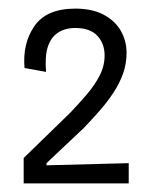

<svg xmlns="http://www.w3.org/2000/svg" viewBox="-20 -696 361 446"><path d="M35 -270V-329L143 -434Q163 -455 181.5 -476.5Q200 -498 211.5 -520.5Q223 -543 223 -567Q223 -595 206 -613Q189 -631 155 -631Q131 -631 114.5 -620Q98 -609 91 -587Q84 -565 87 -529L37 -538Q32 -595 60 -635.5Q88 -676 155 -676Q193 -676 219.5 -662.5Q246 -649 260 -625.5Q274 -602 274 -573Q274 -548 266 -525.5Q258 -503 244 -481.5Q230 -460 212 -439.5Q194 -419 175 -399L88 -317V-312L279 -317V-270Z"/></svg>

Font: Bricolage Grotesque SemiCondensed ExtraLight
Style: Regular
Weight: 250
Width: 4
Designer: Mathieu Triay
Foundry: Atelier Triay
Version: Version 1.000;gftools[0.9.30]